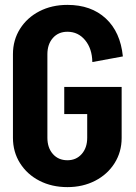

<svg xmlns="http://www.w3.org/2000/svg" viewBox="-20 -751 558 786"><path d="M243 -284V-395H478V-186Q478 -129 449 -83Q420 -37 369.5 -11Q319 15 256 15Q192 15 141.5 -11Q91 -37 62 -83Q33 -129 33 -187V-529Q33 -587 62 -633Q91 -679 141.5 -705Q192 -731 256 -731Q353 -731 413 -675.5Q473 -620 483 -520L358 -497Q357 -552 328.5 -586.5Q300 -621 256 -621Q219 -621 196.5 -595.5Q174 -570 174 -529V-187Q174 -146 196.5 -120.5Q219 -95 256 -95Q292 -95 314.5 -120.5Q337 -146 337 -187V-284Z"/></svg>

Font: Akshar SemiBold
Style: Regular
Weight: 600
Designer: Tall Chai
Foundry: Tall Chai
Version: Version 1.000